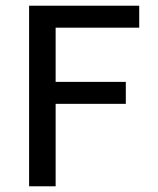

<svg xmlns="http://www.w3.org/2000/svg" viewBox="-20 -653 553 673"><path d="M82 0V-633H468V-556H175V-366H421V-289H175V0Z"/></svg>

Font: TajawalTap Med
Style: Regular
Weight: 500
Designer: Boutros Fonts
Foundry: Created by Boutros International 2017
Version: Version 2.700